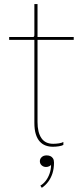

<svg xmlns="http://www.w3.org/2000/svg" viewBox="-20 -713 415 944"><path d="M239.5 8.5Q221 8.5 204.5 2.5Q188 -3.5 175.5 -17.2Q163 -31 156 -53.5Q149 -76 149 -109Q149 -119 149 -130.2Q149 -141.5 149 -154.5V-517H25V-531H134Q139.5 -531 142.8 -531.2Q146 -531.5 147.2 -533Q148.5 -534.5 148.8 -537.5Q149 -540.5 149 -546.5V-693H164.5V-531H342.5V-517H164.5V-161Q164.5 -147 164.5 -135Q164.5 -123 164.5 -113Q164.5 -62 183.5 -34Q202.5 -6 241.5 -6Q255 -6 269.8 -8.2Q284.5 -10.5 291.5 -15V-0.5Q284 4 269.2 6.2Q254.5 8.5 239.5 8.5ZM206.5 108Q194 108 185 100Q176 92 176 79.5Q176 68 185 59.5Q194 51 209.5 51Q219.5 51 227.5 54.5Q235.5 58 240.5 65.8Q245.5 73.5 245.5 86.5Q245.5 116 237.8 139.8Q230 163.5 216.5 181.2Q203 199 185.5 210.5L178.5 199.5Q192 192 204 177Q216 162 223.5 141.2Q231 120.5 231 97Q229.5 101 222 104.5Q214.5 108 206.5 108Z"/></svg>

Font: Epilogue Thin
Style: Regular
Weight: 250
Designer: Tyler Finck
Foundry: Etcetera Type Co
Version: Version 2.111